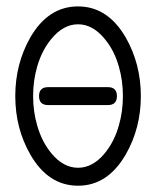

<svg xmlns="http://www.w3.org/2000/svg" viewBox="-20 -591 496 611"><path d="M428.2 -285.2Q428.2 -182.9 380.1 -99.4Q322.8 0 228.3 0Q133.5 0 76.4 -99.4Q28.6 -182.9 28.6 -285.2Q28.6 -387.5 76.4 -471.7Q133.5 -570.6 228.3 -570.6Q322.8 -570.6 380.1 -471.7Q428.2 -387.5 428.2 -285.2ZM371.1 -285.2Q371.1 -335.2 358.2 -379.2Q343.8 -430.7 312.7 -467.8Q274.9 -513.7 228.3 -513.7Q181.9 -513.7 144 -467.8Q113 -430.7 98.4 -379.2Q85.4 -335.2 85.4 -285.2Q85.4 -235.6 98.4 -191.7Q113 -139.9 144 -102.5Q181.9 -57.1 228.3 -57.1Q274.9 -57.1 312.7 -102.5Q343.8 -139.9 358.2 -191.7Q371.1 -235.6 371.1 -285.2ZM352.1 -285.2Q352.1 -256.6 323.2 -256.6H133.3Q104.2 -256.6 104.2 -285.2Q104.2 -313.7 133.3 -313.7H323.2Q352.1 -313.7 352.1 -285.2Z"/></svg>

Font: EnergyBar
Style: Regular
Weight: 400
Italic angle: -10°
Version: 1.0 2000-03-28